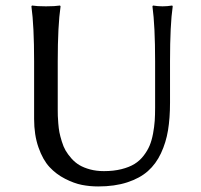

<svg xmlns="http://www.w3.org/2000/svg" viewBox="-20 -668 732 698"><path d="M543.9 -444.8Q543.9 -573.7 534.2 -645L536.1 -647.9Q554.7 -645 570.8 -645Q587.9 -645 606 -647.9L607.9 -645Q598.1 -578.6 598.1 -444.8V-294.9Q598.1 -238.8 590.8 -194.3Q583.5 -149.9 565.2 -110.8Q546.9 -71.8 517.6 -45.9Q488.3 -20 442.6 -5.1Q397 9.8 336.9 9.8Q306.6 9.8 277.8 4.2Q249 -1.5 216.6 -18.1Q184.1 -34.7 159.9 -60.8Q135.7 -86.9 119.9 -132.1Q104 -177.2 104 -235.8V-444.8Q104 -573.7 94.2 -645L96.2 -647.9Q114.3 -645 147 -645Q179.7 -645 198.2 -647.9L200.2 -645Q189.9 -575.2 189.9 -444.8V-269Q189.9 -255.4 190.2 -246.8Q190.4 -238.3 191.9 -219.5Q193.4 -200.7 196 -187Q198.7 -173.3 204.6 -154.1Q210.4 -134.8 218.5 -120.8Q226.6 -106.9 239.7 -92Q252.9 -77.1 269 -67.6Q285.2 -58.1 307.9 -52Q330.6 -45.9 357.9 -45.9Q393.1 -45.9 421.4 -53Q449.7 -60.1 468.8 -71.8Q487.8 -83.5 502 -101.8Q516.1 -120.1 523.9 -138.7Q531.7 -157.2 536.4 -182.4Q541 -207.5 542.5 -228.8Q543.9 -250 543.9 -276.9Z"/></svg>

Font: Linux Biolinum G
Style: Regular
Weight: 400
Designer: Philipp H. Poll
Foundry: Philipp H. Poll
Version: Version 1.1.0 ; ttfautohint (v1.6)